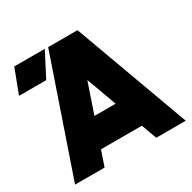

<svg xmlns="http://www.w3.org/2000/svg" viewBox="-170 -857 1015 1014"><g transform="rotate(-30 337.0 -350.5)"><path d="M-15 -554H151L227 -701H41ZM502 0H682L426 -700H247ZM7 0H187L426 -700H247ZM99 -93H583V-263H99Z"/></g></svg>

Font: Unageo
Style: Black
Weight: 900
Designer: Richard Sepsi
Foundry: Richard Sepsi
Version: Version 2.000